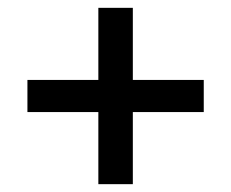

<svg xmlns="http://www.w3.org/2000/svg" viewBox="-20 -605 590 490"><path d="M231 -135V-319H50V-401H231V-585H319V-401H500V-319H319V-135Z"/></svg>

Font: Golos Text VF
Style: Regular
Weight: 400
Designer: A.Korolkova, Vitaly Kuzmin
Foundry: ParaType Ltd
Version: Version 2.003